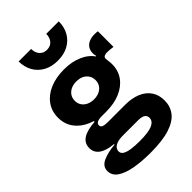

<svg xmlns="http://www.w3.org/2000/svg" viewBox="-296 -919 1254 1254"><g transform="rotate(-45 330.5 -292.0)"><path d="M321 223Q239 223 174.8 211.2Q110.5 199.5 73.5 174Q36.5 148.5 36.5 107Q36.5 65.5 79.8 45Q123 24.5 192 18.5V4L279.5 15Q239 14.5 217.2 23Q195.5 31.5 187.2 43.8Q179 56 179 67.5Q179 88 197.8 99Q216.5 110 249.5 114.5Q282.5 119 325 119Q406 119 441.8 103Q477.5 87 477.5 56Q477.5 15 413.5 15H227Q149.5 15 104.2 -9.2Q59 -33.5 59 -82Q59 -126.5 95.5 -150.2Q132 -174 205 -179V-201L306.5 -172H265Q237.5 -172 223 -164.8Q208.5 -157.5 208.5 -142.5Q208.5 -128 222.8 -122.2Q237 -116.5 265.5 -116.5H425Q486 -116.5 531.5 -97.8Q577 -79 602.2 -42.8Q627.5 -6.5 627.5 46Q627.5 99 597.5 138.8Q567.5 178.5 500.2 200.8Q433 223 321 223ZM306.5 -172Q232.5 -172 175.8 -196.2Q119 -220.5 87 -264.2Q55 -308 55 -367Q55 -426 86.5 -470Q118 -514 174.2 -538.2Q230.5 -562.5 305 -562.5Q377.5 -562.5 432.2 -538.5Q487 -514.5 516 -470.5Q534.5 -447 543.5 -420.8Q552.5 -394.5 552.5 -364.5Q552.5 -306 521.5 -262.8Q490.5 -219.5 435.2 -195.8Q380 -172 306.5 -172ZM307 -285Q335 -285 356.5 -295.2Q378 -305.5 390.2 -323.8Q402.5 -342 402.5 -367Q402.5 -392 390.2 -410.8Q378 -429.5 356.5 -439.8Q335 -450 307 -450Q279 -450 257.2 -439.8Q235.5 -429.5 223 -410.8Q210.5 -392 210.5 -367Q210.5 -342 223 -323.8Q235.5 -305.5 257.2 -295.2Q279 -285 307 -285ZM552.5 -364.5 517.5 -423.5 490.5 -464 517.5 -476.5Q515 -482.5 514 -489.2Q513 -496 513 -502.5Q513 -529 525 -547.2Q537 -565.5 558.8 -574.8Q580.5 -584 609.5 -584Q618 -584 625.2 -583.5Q632.5 -583 638.5 -582V-437.5Q623.5 -440 610 -441.2Q596.5 -442.5 587 -442.5Q572.5 -442.5 563.8 -439.8Q555 -437 551.2 -431.8Q547.5 -426.5 547.5 -419Q547.5 -413.5 548.8 -405.8Q550 -398 551.2 -387.2Q552.5 -376.5 552.5 -364.5ZM503.5 -808.5Q503.5 -755.5 480.8 -715.5Q458 -675.5 416.5 -653Q375 -630.5 318 -630.5Q262 -630.5 220.5 -653.2Q179 -676 156.2 -716Q133.5 -756 133 -808.5H248.5Q248.5 -773.5 267.5 -752.2Q286.5 -731 318 -731Q350.5 -731 369.2 -752.2Q388 -773.5 388 -808.5Z"/></g></svg>

Font: Hepta Slab ExtraLight
Style: Bold
Weight: 700
Version: Version 1.102